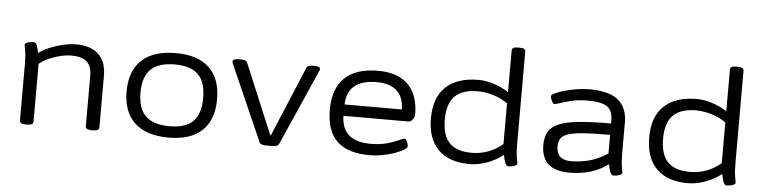

<svg xmlns="http://www.w3.org/2000/svg" viewBox="-46 -978 4815 1211"><g transform="rotate(5 2361.5 -372.5)"><path d="M141 2Q119 2 110.5 -4Q102 -10 102 -20V-371Q102 -433 96 -463Q90 -493 90 -497Q90 -507 101 -511.5Q112 -516 125 -518Q138 -520 144 -520Q158 -520 165 -503.5Q172 -487 179 -454Q209 -476 249 -492.5Q289 -509 332 -519Q375 -529 413 -529Q507 -529 556 -482.5Q605 -436 605 -347V-20Q605 -10 596.5 -4Q588 2 566 2H558Q536 2 527.5 -4Q519 -10 519 -20V-339Q519 -399 488.5 -427.5Q458 -456 390 -456Q357 -456 319.5 -447Q282 -438 247.5 -422.5Q213 -407 188 -386V-20Q188 -10 179.5 -4Q171 2 149 2Z M1045 6Q904 6 830 -62.5Q756 -131 756 -261Q756 -392 830 -460.5Q904 -529 1045 -529Q1184 -529 1256.5 -460.5Q1329 -392 1329 -261Q1329 -131 1256.5 -62.5Q1184 6 1045 6ZM1045 -66Q1146 -66 1193.5 -113.5Q1241 -161 1241 -261Q1241 -362 1193.5 -409.5Q1146 -457 1045 -457Q942 -457 893 -409.5Q844 -362 844 -261Q844 -161 893 -113.5Q942 -66 1045 -66Z M1664 2Q1648 2 1636 -1.5Q1624 -5 1620 -14L1408 -495Q1407 -497 1406 -501Q1405 -505 1405 -508Q1405 -525 1448 -525H1457Q1472 -525 1482.5 -521.5Q1493 -518 1497 -509L1683 -65H1687L1873 -509Q1877 -518 1887.5 -521.5Q1898 -525 1914 -525H1921Q1959 -525 1959 -508Q1959 -502 1955 -494L1743 -14Q1739 -5 1727.5 -1.5Q1716 2 1699 2Z M2315 6Q2180 6 2111.5 -58.5Q2043 -123 2043 -259Q2043 -391 2114 -460Q2185 -529 2326 -529Q2451 -529 2516.5 -463Q2582 -397 2582 -273Q2582 -259 2570 -243Q2558 -227 2544 -227H2132Q2135 -66 2317 -66Q2377 -66 2421.5 -78.5Q2466 -91 2493 -104Q2520 -117 2527 -117Q2537 -117 2545 -99.5Q2553 -82 2553 -70Q2553 -61 2532 -48Q2511 -35 2476.5 -22.5Q2442 -10 2400 -2Q2358 6 2315 6ZM2133 -299H2495Q2495 -376 2451 -416.5Q2407 -457 2323 -457Q2230 -457 2182 -416.5Q2134 -376 2133 -299Z M2950 7Q2821 7 2752 -61.5Q2683 -130 2683 -260Q2683 -391 2755 -459Q2827 -527 2962 -527Q3007 -527 3059 -510.5Q3111 -494 3153 -466V-730Q3153 -741 3161.5 -746.5Q3170 -752 3192 -752H3200Q3222 -752 3230.5 -746.5Q3239 -741 3239 -730V-152Q3239 -89 3245 -58Q3251 -27 3251 -23Q3251 -14 3240 -9Q3229 -4 3216.5 -2Q3204 0 3197 0Q3183 0 3176 -17.5Q3169 -35 3162 -69Q3111 -31 3056.5 -12Q3002 7 2950 7ZM2958 -65Q3066 -65 3153 -137V-395Q3115 -423 3064 -439Q3013 -455 2962 -455Q2866 -455 2818.5 -408Q2771 -361 2771 -260Q2771 -159 2816.5 -112Q2862 -65 2958 -65Z M3582 6Q3404 6 3404 -154Q3404 -205 3423 -238Q3442 -271 3488.5 -290.5Q3535 -310 3615.5 -318Q3696 -326 3818 -326V-343Q3818 -407 3782.5 -432Q3747 -457 3658 -457Q3605 -457 3561 -447Q3517 -437 3488.5 -427Q3460 -417 3452 -417Q3442 -417 3433.5 -435Q3425 -453 3425 -465Q3425 -473 3447.5 -484Q3470 -495 3505.5 -505Q3541 -515 3582 -522Q3623 -529 3660 -529Q3791 -529 3847.5 -480Q3904 -431 3904 -342V-152Q3904 -89 3910 -58Q3916 -27 3916 -23Q3916 -14 3905 -9Q3894 -4 3881.5 -2Q3869 0 3862 0Q3848 0 3841 -17.5Q3834 -35 3827 -69Q3728 6 3582 6ZM3586 -67Q3644 -67 3701.5 -82Q3759 -97 3818 -136V-254Q3715 -254 3651 -249.5Q3587 -245 3553 -233.5Q3519 -222 3506.5 -203Q3494 -184 3494 -154Q3494 -67 3586 -67Z M4332 7Q4203 7 4134 -61.5Q4065 -130 4065 -260Q4065 -391 4137 -459Q4209 -527 4344 -527Q4389 -527 4441 -510.5Q4493 -494 4535 -466V-730Q4535 -741 4543.5 -746.5Q4552 -752 4574 -752H4582Q4604 -752 4612.5 -746.5Q4621 -741 4621 -730V-152Q4621 -89 4627 -58Q4633 -27 4633 -23Q4633 -14 4622 -9Q4611 -4 4598.5 -2Q4586 0 4579 0Q4565 0 4558 -17.5Q4551 -35 4544 -69Q4493 -31 4438.5 -12Q4384 7 4332 7ZM4340 -65Q4448 -65 4535 -137V-395Q4497 -423 4446 -439Q4395 -455 4344 -455Q4248 -455 4200.5 -408Q4153 -361 4153 -260Q4153 -159 4198.5 -112Q4244 -65 4340 -65Z"/></g></svg>

Font: Asap Expanded
Style: Regular
Weight: 400
Width: 7
Designer: Pablo Cosgaya
Foundry: Omnibus-Type
Version: Version 3.001; ttfautohint (v1.8.4.7-5d5b)